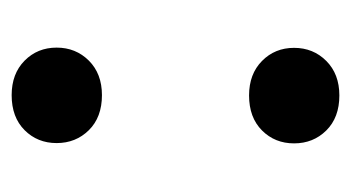

<svg xmlns="http://www.w3.org/2000/svg" viewBox="-154 -432 591 323"><g transform="rotate(90 141.5 -270.5)"><path d="M140.1 5.4Q104 5.4 82 -16.4Q60.1 -38.1 60.1 -70.3Q60.1 -102.5 82 -124.5Q104 -146.5 140.1 -146.5Q177.2 -146.5 199 -124.5Q220.7 -102.5 220.7 -70.3Q220.7 -38.1 199 -16.4Q177.2 5.4 140.1 5.4ZM140.6 -394Q104.5 -394 82.5 -415.8Q60.5 -437.5 60.5 -469.7Q60.5 -502 82.5 -523.9Q104.5 -545.9 140.6 -545.9Q177.7 -545.9 199.5 -523.9Q221.2 -502 221.2 -469.7Q221.2 -437.5 199.5 -415.8Q177.7 -394 140.6 -394Z"/></g></svg>

Font: Heebo
Style: Bold
Weight: 700
Designer: Oded Ezer
Foundry: Ezer Type House
Version: Version 3.100